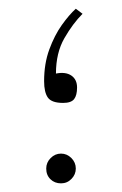

<svg xmlns="http://www.w3.org/2000/svg" viewBox="-20 -424 282 444"><path d="M170.9 -392.1Q148.4 -369.6 128.9 -335.7Q109.4 -301.8 109.4 -253.9Q131.8 -258.3 145 -249.3Q158.2 -240.2 158.2 -221.7Q158.2 -203.6 151.4 -194.8Q144.5 -186 126 -186Q99.6 -186 90.8 -198.2Q82 -210.4 82 -236.3Q82 -276.9 94 -309.6Q106 -342.3 123 -366.2Q140.1 -390.1 155.3 -403.8ZM86.9 -34.2Q86.9 -48.3 97.2 -58.6Q107.4 -68.8 121.1 -68.8Q134.8 -68.8 145 -58.6Q155.3 -48.3 155.3 -34.2Q155.3 -20.5 145.3 -10.3Q135.3 0 121.1 0Q106.4 0 96.7 -9.5Q86.9 -19 86.9 -34.2Z"/></svg>

Font: Vazirmatn RD FD Thin
Style: Regular
Weight: 100
Designer: Saber Rastikerdar
Foundry: Saber Rastikerdar
Version: Version 33.003